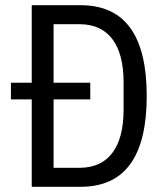

<svg xmlns="http://www.w3.org/2000/svg" viewBox="-20 -718 640 738"><path d="M102 0H290C461 0 544 -118 544 -349C544 -580 461 -698 290 -698H102V-400H22V-336H102ZM186 -73V-336H327V-400H186V-625H286C398 -625 455 -544 455 -403V-295C455 -154 398 -73 286 -73Z"/></svg>

Font: IBM Mono
Style: Regular
Weight: 400
Monospace: yes
Designer: Mike Abbink, Paul van der Laan, Pieter van Rosmalen
Foundry: Bold Monday
Version: Version 2.3